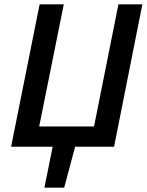

<svg xmlns="http://www.w3.org/2000/svg" viewBox="-20 -674 676 882"><path d="M184 188H275L325 0H504L634 -654H524L412 -93H160L273 -654H162L31 0H222Z"/></svg>

Font: Source Sans Pro Semibold
Style: Italic
Weight: 600
Italic angle: -11°
Designer: Paul D. Hunt
Foundry: Adobe Systems Incorporated
Version: Version 3.006;hotconv 1.0.111;makeotfexe 2.5.65597